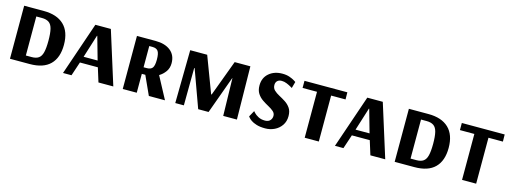

<svg xmlns="http://www.w3.org/2000/svg" viewBox="-13 -1124 4645 1748"><g transform="rotate(15 2309.0 -250.0)"><path d="M66 0V-500H251Q375 -500 441.5 -436.5Q508 -373 508 -249Q508 -128 444 -64Q380 0 252 0ZM198 -66H253Q294 -66 318 -82.5Q342 -99 352 -139Q362 -179 362 -249Q362 -319 352 -359.5Q342 -400 317.5 -417Q293 -434 251 -434H198Z M566 0 737 -500H883L1040 0H900L859 -132H690L646 0ZM709 -191H841L780 -407H777Z M1129 0V-500H1304Q1394 -500 1446 -458.5Q1498 -417 1498 -341Q1498 -295 1474 -261.5Q1450 -228 1416 -208L1527 0H1375L1294 -178H1261V0ZM1261 -240H1291Q1329 -240 1344.5 -261Q1360 -282 1360 -338Q1360 -396 1344.5 -418Q1329 -440 1291 -440H1261Z M1624 0 1631 -500H1791L1919 -161H1924L2050 -500H2198L2205 0H2076L2068 -353H2066L1938 0H1840L1712 -353H1708L1705 0Z M2473 11Q2424 11 2391 0.5Q2358 -10 2339.5 -23Q2321 -36 2313 -46.5Q2305 -57 2305 -57L2337 -115Q2337 -115 2350 -100.5Q2363 -86 2389.5 -71.5Q2416 -57 2454 -57Q2485 -57 2501.5 -75Q2518 -93 2518 -118Q2518 -143 2498.5 -160Q2479 -177 2450 -192.5Q2421 -208 2391.5 -228Q2362 -248 2342.5 -278Q2323 -308 2323 -354Q2323 -426 2372.5 -468.5Q2422 -511 2498 -511Q2537 -511 2566.5 -500.5Q2596 -490 2613 -479Q2630 -468 2630 -468L2613 -407Q2613 -407 2597 -416.5Q2581 -426 2557 -436Q2533 -446 2509 -446Q2482 -446 2467.5 -431.5Q2453 -417 2453 -393Q2453 -363 2473 -344Q2493 -325 2522.5 -309.5Q2552 -294 2581.5 -275Q2611 -256 2631 -227Q2651 -198 2651 -151Q2651 -101 2626 -64.5Q2601 -28 2560.5 -8.5Q2520 11 2473 11Z M2844 0V-433H2708V-500H3112L3113 -433H2977V0Z M3129 0 3300 -500H3446L3603 0H3463L3422 -132H3253L3209 0ZM3272 -191H3404L3343 -407H3340Z M3692 0V-500H3877Q4001 -500 4067.5 -436.5Q4134 -373 4134 -249Q4134 -128 4070 -64Q4006 0 3878 0ZM3824 -66H3879Q3920 -66 3944 -82.5Q3968 -99 3978 -139Q3988 -179 3988 -249Q3988 -319 3978 -359.5Q3968 -400 3943.5 -417Q3919 -434 3877 -434H3824Z M4327 0V-433H4191V-500H4595L4596 -433H4460V0Z"/></g></svg>

Font: Arsenal SC
Style: Bold
Weight: 700
Designer: Andrij Shevchenko
Foundry: Stairsfor
Version: Version 2.001; ttfautohint (v1.8.4.7-5d5b)